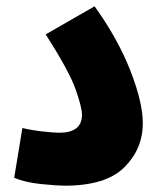

<svg xmlns="http://www.w3.org/2000/svg" viewBox="-20 -584 508 609"><path d="M185 5Q316 5 374.5 -53.5Q433 -112 433 -193Q433 -259 393.5 -360Q354 -461 280 -564L125 -475Q199 -359 219.5 -301.5Q240 -244 240 -220Q240 -163 168 -163Q151 -163 115.5 -167Q80 -171 51 -178L25 -20Q61 -5 112 0Q163 5 185 5Z"/></svg>

Font: Noto Sans Arabic Condensed Black
Style: Regular
Weight: 900
Width: 3
Designer: Nadine Chahine
Foundry: Monotype Imaging Inc.
Version: 1.001